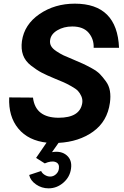

<svg xmlns="http://www.w3.org/2000/svg" viewBox="-20 -780 687 1060"><path d="M382.8 -452.1Q418 -437 436 -429Q454.1 -420.9 485.1 -404.1Q516.1 -387.2 532 -370.6Q547.9 -354 564.9 -330.6Q582 -307.1 586.9 -277.6Q591.8 -248 586.9 -212.9Q572.8 -109.9 494.4 -53.5Q416 2.9 303.2 8.8L267.1 60.1Q317.9 51.3 348.4 77.6Q378.9 104 372.1 150.9Q366.2 196.8 330.1 228.3Q293.9 259.8 248 259.8Q210 259.8 179 238.3Q147.9 216.8 141.1 186L207 164.1Q212.9 177.2 227.5 186Q242.2 194.8 256.8 194.8Q274.9 194.8 289.1 181.9Q303.2 168.9 305.2 150.9Q309.1 123 286.6 114.5Q264.2 106 227.1 122.1L179.2 91.8L236.8 7.8H240.2Q136.2 -3.4 81.1 -70.3Q25.9 -137.2 30.8 -242.2L162.1 -241.2Q175.3 -130.4 303.2 -129.9Q421.4 -129.9 434.1 -210.9Q437 -231 429 -249Q420.9 -267.1 409.9 -278.6Q398.9 -290 373 -304.4Q347.2 -318.8 332 -325.4Q316.9 -332 282.2 -346.2Q236.3 -365.2 209.7 -379.2Q183.1 -393.1 151.1 -418Q119.1 -442.9 107.2 -476.3Q95.2 -509.8 101.1 -553.2Q114.3 -645 198.2 -702.4Q282.2 -759.8 393.1 -759.8Q627 -759.8 637.2 -516.1H497.1Q499 -564 469.5 -598.9Q439.9 -633.8 378.9 -633.8Q332 -633.8 296.6 -612.8Q261.2 -591.8 256.8 -559.1Q253.9 -541 262 -526.1Q270 -511.2 291.5 -497.1Q313 -482.9 330.3 -474.6Q347.7 -466.3 382.8 -452.1Z"/></svg>

Font: Oakes Grotesk
Style: Bold Italic
Weight: 700
Designer: Samuel Oakes
Foundry: Samuel Oakes
Version: Version 1.0 | wf-rip DC20170320